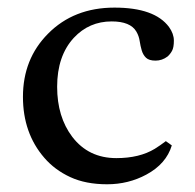

<svg xmlns="http://www.w3.org/2000/svg" viewBox="-20 -472 510 502"><path d="M429.2 -91.8Q414.6 -43.5 362.8 -15.6Q315.9 9.8 260 9.8Q204.1 9.8 163.6 -9Q123 -27.8 95.7 -59.6Q40 -124 40 -218.8Q40 -317.9 105.5 -383.8Q172.9 -452.1 279.3 -452.1Q384.3 -452.1 421.9 -401.4Q434.6 -383.8 434.6 -365.7Q434.6 -347.7 429.7 -338.9Q424.8 -330.1 418 -324.2Q403.8 -313.5 386.7 -313.5Q369.6 -313.5 361.8 -321Q354 -328.6 350.6 -340.1Q347.2 -351.6 345.2 -364.7Q343.3 -377.9 336.4 -389.6Q320.8 -416 272 -416Q212.9 -416 172.9 -373Q129.4 -325.7 129.4 -245.1Q129.4 -166.5 168.9 -114.3Q211.4 -58.6 284.2 -58.6Q344.7 -58.6 384.8 -83Q398.9 -91.8 413.6 -103Z"/></svg>

Font: RadleyRegular
Style: Regular
Weight: 400
Designer: vernon adams
Foundry: vernon adams
Version: Version 1.000;PS 001.001;hotconv 1.0.56